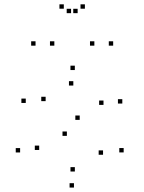

<svg xmlns="http://www.w3.org/2000/svg" viewBox="-20 -836 660 878"><path d="M97.8 -365.2V-385.2H77.8V-365.2ZM285.8 -214.7V-234.7H265.8V-214.7ZM451.2 -128.3V-148.3H431.2V-128.3ZM322.3 -51.7V-71.7H302.3V-51.7ZM159.2 -150.2V-170.2H139.2V-150.2ZM72 -138.8V-158.8H52V-138.8ZM318.2 21.7V1.7H298.2V21.7ZM545.5 -139V-159H525.5V-139ZM344.5 -287.8V-307.8H324.5V-287.8ZM188.7 -373.5V-393.5H168.7V-373.5ZM315.3 -444.8V-464.8H295.3V-444.8ZM453.3 -356.3V-376.3H433.3V-356.3ZM539.3 -362.5V-382.5H519.3V-362.5ZM322.2 -515.7V-535.7H302.2V-515.7ZM228.5 -627.2V-647.2H208.5V-627.2ZM335 -775.8V-795.8H315V-775.8ZM305 -775.8V-795.8H285V-775.8ZM411.5 -627.2V-647.2H391.5V-627.2ZM497.5 -627.2V-647.2H477.5V-627.2ZM368.2 -796.2V-816.2H348.2V-796.2ZM271.8 -796.2V-816.2H251.8V-796.2ZM142.5 -627.2V-647.2H122.5V-627.2Z"/></svg>

Font: Monaspace Neon Dots Var
Style: Regular
Weight: 400
Designer: Riley Cran and the Lettermatic Team
Version: Version 1.100 (Monaspace Neon Dots)